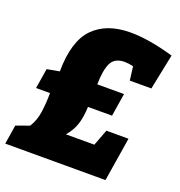

<svg xmlns="http://www.w3.org/2000/svg" viewBox="-131 -835 884 945"><g transform="rotate(20 311.0 -362.5)"><path d="M0 0 16 -100 85 -125Q108 -160 115 -207.5Q122 -255 122 -309H49L66 -414L131 -426Q132 -585 200.5 -655Q269 -725 394 -725Q490 -725 621 -687L583 -501H470L461 -573Q435 -579 416 -579Q364 -579 345.5 -542Q327 -505 326 -429H466L447 -309H321Q319 -256 307 -218Q295 -180 265 -145H414L446 -230H562L525 0Z"/></g></svg>

Font: Bitter Black
Style: Italic
Weight: 900
Italic angle: -9°
Designer: Sol Matas, and Bitter project Authors
Foundry: Sol Matas
Version: Version 2.001